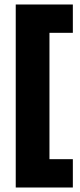

<svg xmlns="http://www.w3.org/2000/svg" viewBox="-20 -683 356 854"><path d="M50 151V-663H304V-537H200V25H304V151Z"/></svg>

Font: Braah One
Style: Regular
Weight: 400
Designer: Ashish Kumar
Foundry: Ashish Kumar
Version: Version 1.001; ttfautohint (v1.8.4.7-5d5b);gftools[0.9.29]